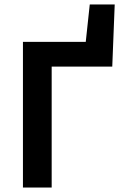

<svg xmlns="http://www.w3.org/2000/svg" viewBox="-20 -842 557 862"><path d="M83 0H212V-543H484L495 -822H383L365 -654H83Z"/></svg>

Font: Source Sans Pro SemBd
Style: Regular
Weight: 700
Designer: Paul D. Hunt
Foundry: Adobe Systems Incorporated
Version: Version 2.020;PS 2.0;hotconv 1.0.86;makeotf.lib2.5.63406